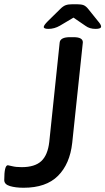

<svg xmlns="http://www.w3.org/2000/svg" viewBox="-33 -877 496 904"><path d="M-13 -29Q-13 -99 4 -99Q7 -99 24.5 -94.5Q42 -90 69 -90Q131 -90 161.5 -118.5Q192 -147 199 -209L248 -677Q251 -702 297 -702H313Q358 -702 357 -677L307 -204Q296 -105 240 -49Q184 7 78 7Q40 7 13.5 -1Q-13 -9 -13 -29ZM173 -750Q173 -758 192 -777L251 -835Q264 -848 276 -852.5Q288 -857 308 -857H329Q350 -857 361 -852.5Q372 -848 383 -834L428 -778Q435 -770 439 -763.5Q443 -757 443 -752Q443 -741 417 -741Q389 -741 370 -755L313 -794L249 -756Q223 -741 195 -741Q173 -741 173 -750Z"/></svg>

Font: Asap-MediumItalic
Style: Italic
Weight: 500
Italic angle: -6°
Designer: Pablo Cosgaya
Foundry: Omnibus-Type
Version: Version 2.000; ttfautohint (v1.8)